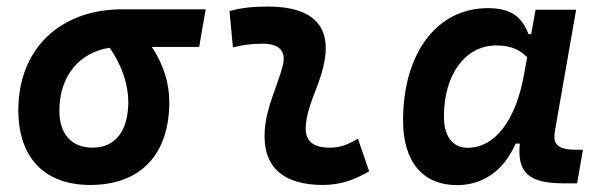

<svg xmlns="http://www.w3.org/2000/svg" viewBox="-20 -547 1798 578"><path d="M251.5 9.8C402.8 9.8 489.7 -81.5 489.7 -240.2C489.7 -295.4 472.7 -352.5 437 -405.8H579.6L599.1 -519H348.1C159.7 -519 35.2 -398.4 35.2 -215.8C35.2 -72.3 113.8 9.8 251.5 9.8ZM310.1 -403.3C349.1 -347.2 366.2 -289.6 366.2 -240.2C366.2 -152.8 327.1 -102.5 258.8 -102.5C195.3 -102.5 158.7 -143.6 158.7 -213.9C158.7 -317.4 217.8 -388.7 310.1 -403.3Z M1057.6 -129.4C1023.9 -109.9 1003.4 -102.5 971.2 -102.5C921.9 -102.5 897.5 -124 900.4 -166.5C904.8 -231 937.5 -278.8 953.1 -345.2C982.4 -465.3 925.8 -527.3 786.1 -527.3C747.6 -527.3 709 -524.4 670.9 -513.7L681.2 -404.3C710.9 -412.1 740.7 -415.5 770.5 -415.5C821.3 -415.5 842.3 -392.6 831.1 -349.1C816.4 -290.5 781.2 -224.1 776.9 -153.3C770 -46.4 830.1 9.8 952.1 9.8C1009.3 9.8 1051.3 -8.3 1091.3 -31.2Z M1579.1 -444.3H1571.3C1552.2 -490.7 1525.4 -522.5 1448.7 -522.5C1295.4 -522.5 1193.4 -387.2 1193.4 -184.1C1193.4 -60.5 1252.4 10.3 1356 10.3C1434.6 10.3 1497.6 -34.7 1532.2 -114.7H1544.9C1536.1 -27.3 1571.8 4.9 1676.8 4.9H1717.3L1734.9 -96.2H1715.8C1656.2 -96.2 1643.6 -113.3 1650.9 -154.8L1714.4 -517.6H1592.3ZM1474.6 -410.2C1522.5 -410.2 1548.8 -393.6 1566.9 -374.5L1558.1 -325.7C1533.2 -183.6 1469.7 -102.1 1387.7 -102.1C1342.8 -102.1 1316.4 -136.2 1316.4 -196.3C1316.4 -321.8 1379.9 -410.2 1474.6 -410.2Z"/></svg>

Font: Cascadia Code SemiBold
Style: Italic
Weight: 600
Italic angle: -10°
Monospace: yes
Designer: Aaron Bell
Foundry: Saja Typeworks
Version: Version 2404.023